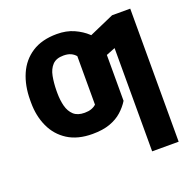

<svg xmlns="http://www.w3.org/2000/svg" viewBox="-133 -683 1008 1017"><g transform="rotate(-20 371.5 -174.5)"><path d="M289.1 -110Q310.9 -110 327.1 -115.7Q343.2 -121.4 354.5 -132V-307.2H503.7V-99.2Q485.3 -69.4 457.6 -44.6Q430 -19.7 389.3 -5Q348.5 9.8 290 9.8Q207.1 9.8 151.4 -25.5Q95.7 -60.8 67.9 -121.6Q40 -182.3 40 -257.4V-270.9Q40 -353.2 67.7 -416.7Q95.3 -480.1 151.4 -516.4Q207.5 -552.7 292 -552.7Q345.5 -552.7 387.5 -533.9Q429.4 -515 458.9 -487.2Q488.4 -459.4 503.7 -432.4V-276L354.5 -286.5V-405.3Q343 -418.8 326.6 -426.2Q310.2 -433.6 286.1 -433.6Q244.9 -433.6 223.9 -411.3Q202.8 -389.1 195.7 -352.1Q188.6 -315 188.1 -270.9V-257.4Q188.3 -217 197 -183.5Q205.8 -150.1 227.6 -130Q249.5 -110 289.1 -110ZM703.9 -545.9V204.1H554.5V-377.9L438.1 -331.8V-474L601.6 -545.9Z"/></g></svg>

Font: Inter V
Style: 
Weight: 400
Designer: Rasmus Andersson
Foundry: rsms
Version: Version 4.000;git-a3f224843